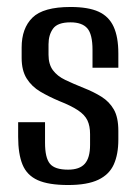

<svg xmlns="http://www.w3.org/2000/svg" viewBox="-20 -523 393 550"><path d="M175 7Q119 7 88 -7Q57 -21 44.5 -51.5Q32 -82 32 -131V-173H109V-114Q109 -71 123 -54Q137 -37 175 -37Q208 -37 223 -54Q238 -71 238 -108V-139Q238 -162 230.5 -178Q223 -194 203.5 -207Q184 -220 151 -233Q120 -246 95.5 -260.5Q71 -275 56.5 -298Q42 -321 42 -357V-387Q42 -442 73 -472.5Q104 -503 182 -503Q233 -503 262.5 -489.5Q292 -476 305.5 -446.5Q319 -417 319 -370V-329H245V-380Q245 -425 230 -442Q215 -459 182 -459Q145 -459 132 -441Q119 -423 119 -396V-366Q119 -339 131.5 -322Q144 -305 167 -294Q190 -283 220 -271Q248 -260 270.5 -246Q293 -232 306 -209.5Q319 -187 319 -148V-123Q319 -81 306 -52Q293 -23 261.5 -8Q230 7 175 7Z"/></svg>

Font: Alumni Sans Medium
Style: Regular
Weight: 500
Designer: Robert E. Leuschke
Foundry: Robert E. Leuschke
Version: Version 1.018